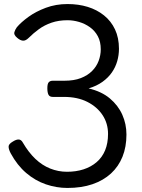

<svg xmlns="http://www.w3.org/2000/svg" viewBox="-20 -910 703 949"><path d="M313 19Q259 19 206.5 1Q154 -17 109.5 -55Q65 -93 33 -152Q23 -171 22.5 -184.5Q22 -198 43 -210Q60 -221 72.5 -220.5Q85 -220 93 -205Q121 -157 154.5 -125Q188 -93 228 -77Q268 -61 311 -61Q356 -61 393 -73Q430 -85 457.5 -108.5Q485 -132 499.5 -167Q514 -202 514 -248Q514 -300 487 -341Q460 -382 411.5 -406.5Q363 -431 296 -431H241Q225 -431 219.5 -442Q214 -453 214 -474Q214 -496 221 -503.5Q228 -511 241 -511H299Q346 -511 379.5 -524Q413 -537 435 -559Q457 -581 467.5 -609Q478 -637 478 -666Q478 -704 463.5 -731Q449 -758 424.5 -775.5Q400 -793 371 -801.5Q342 -810 314 -810Q270 -810 235 -798Q200 -786 172.5 -766Q145 -746 122 -723Q107 -708 93.5 -709Q80 -710 65 -723Q47 -738 51 -751Q55 -764 63 -775Q84 -800 120.5 -826.5Q157 -853 206.5 -871.5Q256 -890 314 -890Q368 -890 413.5 -876Q459 -862 494 -834Q529 -806 548.5 -764.5Q568 -723 568 -669Q568 -638 559.5 -608Q551 -578 533 -552Q515 -526 486.5 -505.5Q458 -485 418 -473Q482 -458 523 -423.5Q564 -389 584.5 -343Q605 -297 605 -245Q605 -184 585.5 -135.5Q566 -87 528.5 -52.5Q491 -18 437 0.5Q383 19 313 19Z"/></svg>

Font: Playwrite AT
Style: Regular
Weight: 400
Designer: Veronika Burian, José Scaglione
Foundry: TypeTogether
Version: Version 1.002